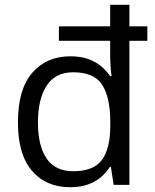

<svg xmlns="http://www.w3.org/2000/svg" viewBox="-20 -780 653 810"><path d="M275.9 9.8Q174.3 9.8 115 -59.3Q55.7 -128.4 55.7 -263.7Q55.7 -403.8 116.2 -473.1Q176.8 -542.5 276.9 -542.5Q319.3 -542.5 351.1 -531.2Q382.8 -520 406 -501Q429.2 -481.9 444.8 -458.5H450.7Q448.2 -473.6 446.5 -500Q444.8 -526.4 444.8 -543.9V-607.9H228.5V-668.9H444.8V-759.8H525.9V-668.9H601.6V-607.9H525.9V0H459.5L447.8 -76.2H443.8Q428.7 -52.2 405.8 -32.7Q382.8 -13.2 350.8 -1.7Q318.8 9.8 275.9 9.8ZM289.1 -57.6Q375 -57.6 410.2 -105.7Q445.3 -153.8 445.3 -249.5V-265.1Q445.3 -367.7 411.6 -421.4Q377.9 -475.1 288.6 -475.1Q213.9 -475.1 177 -418.9Q140.1 -362.8 140.1 -263.2Q140.1 -164.6 176.8 -111.1Q213.4 -57.6 289.1 -57.6Z"/></svg>

Font: Wonky
Style: Regular
Weight: 400
Designer: Monotype Design Team
Foundry: Monotype Imaging Inc.
Version: Version 3.000